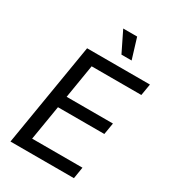

<svg xmlns="http://www.w3.org/2000/svg" viewBox="-222 -1058 1050 1173"><g transform="rotate(30 303.0 -471.0)"><path d="M42.5 0 163.1 -727.5H606.4L592.8 -646H242.2L203.1 -408.2H529.8L516.1 -326.7H189L148.4 -81.5H503.4L490.2 0ZM364.3 -798.8 293.9 -942.4H392.1L436 -798.8Z"/></g></svg>

Font: Inter Variable
Style: Italic
Weight: 400
Italic angle: -9.39999°
Designer: Rasmus Andersson
Foundry: rsms
Version: Version 4.001;git-9221beed3